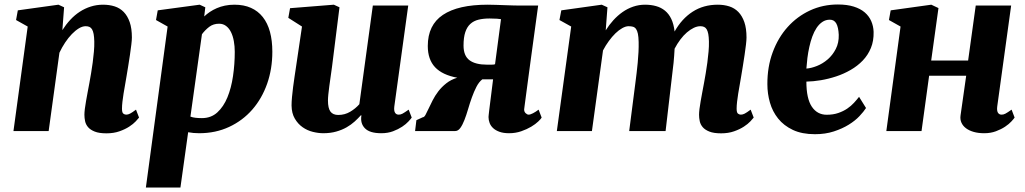

<svg xmlns="http://www.w3.org/2000/svg" viewBox="-20 -589 4609 863"><path d="M104.5 -469.7 52.2 -499 60.1 -542.5 242.7 -567.9 268.1 -556.2 260.3 -453.6Q276.4 -479 296.1 -500.2Q315.9 -521.5 338.9 -536.4Q361.8 -551.3 388.2 -559.6Q414.6 -567.9 443.4 -567.9Q471.7 -567.9 495.4 -560.3Q519 -552.7 536.1 -535.2Q553.2 -517.6 563 -489.5Q572.8 -461.4 572.8 -420.4Q572.8 -409.2 570.3 -388.4Q567.9 -367.7 564.2 -343Q560.5 -318.4 556.4 -292.7Q552.2 -267.1 548.8 -246.6Q545.9 -228 542.2 -208Q538.6 -188 535.4 -168.5Q532.2 -148.9 530.3 -131.6Q528.3 -114.3 528.3 -100.6Q528.3 -83 534.2 -78.4Q540 -73.7 547.4 -73.7Q555.7 -73.7 564.7 -78.4Q573.7 -83 591.3 -96.2L605 -60.5Q601.1 -55.2 590.1 -43.5Q579.1 -31.7 560.8 -19.8Q542.5 -7.8 516.8 1.2Q491.2 10.3 458.5 10.3Q425.3 10.3 405.8 2.4Q386.2 -5.4 376 -17.3Q365.7 -29.3 362.5 -44.2Q359.4 -59.1 359.4 -73.2Q359.4 -83.5 361.3 -99.4Q363.3 -115.2 366.7 -134.5Q370.1 -153.8 374 -174.8Q377.9 -195.8 381.8 -216.3Q385.3 -235.8 389.4 -259.5Q393.6 -283.2 396.7 -307.9Q399.9 -332.5 402.1 -356.9Q404.3 -381.3 403.8 -402.8Q403.3 -422.9 400.9 -436Q398.4 -449.2 393.8 -457Q389.2 -464.8 382.1 -468Q375 -471.2 365.2 -471.2Q350.6 -471.2 334.7 -461.7Q318.8 -452.1 303 -435.8Q287.1 -419.4 272.7 -397.7Q258.3 -376 247.1 -352.1L198.7 0H40.5Z M875 9.8Q849.6 9.8 825.7 5.4L791 253.9H635.7L733.4 -469.7L681.2 -499L689 -542.5L877.4 -567.9L902.8 -556.2L897.9 -515.1Q909.2 -525.9 923.3 -535.4Q937.5 -544.9 954.3 -552.2Q971.2 -559.6 991 -563.7Q1010.7 -567.9 1033.7 -567.9Q1076.2 -567.9 1107.9 -553.7Q1139.6 -539.6 1161.1 -512.5Q1182.6 -485.4 1193.4 -446Q1204.1 -406.7 1204.1 -356.4Q1204.1 -279.3 1180.7 -212.6Q1157.2 -146 1114 -96.4Q1070.8 -46.9 1010 -18.6Q949.2 9.8 875 9.8ZM964.8 -482.4Q939 -482.4 920.4 -468.3Q901.9 -454.1 887.7 -435.1L835.9 -64.9Q846.2 -61 858.9 -59.6Q871.6 -58.1 887.7 -58.1Q928.7 -58.1 956.8 -83.7Q984.9 -109.4 1002.2 -151.4Q1019.5 -193.4 1027.3 -246.8Q1035.2 -300.3 1035.2 -356Q1035.2 -381.3 1031 -404.3Q1026.9 -427.2 1018.3 -444.6Q1009.8 -461.9 996.3 -472.2Q982.9 -482.4 964.8 -482.4Z M1290.5 -114.7Q1290.5 -131.8 1292.5 -153.1Q1294.4 -174.3 1297.4 -197.5Q1300.3 -220.7 1304 -244.6Q1307.6 -268.6 1311 -291.5L1337.4 -469.7L1275.9 -508.8L1283.7 -552.2L1480.5 -567.9L1505.9 -556.2L1472.2 -287.6Q1469.2 -266.1 1466.1 -244.1Q1462.9 -222.2 1460.2 -201.9Q1457.5 -181.6 1455.8 -165Q1454.1 -148.4 1454.1 -137.7Q1454.1 -102.5 1465.3 -87.4Q1476.6 -72.3 1500.5 -72.3Q1529.8 -72.3 1554 -86.7Q1578.1 -101.1 1595.2 -120.6L1655.8 -564H1814.9L1752.4 -110.8Q1750 -91.8 1755.4 -82.8Q1760.7 -73.7 1772 -73.7Q1776.4 -73.7 1780.3 -74.7Q1784.2 -75.7 1789.1 -78.1Q1793.9 -80.6 1800.5 -85Q1807.1 -89.4 1816.9 -96.2L1830.6 -60.5Q1826.7 -54.7 1815.9 -43Q1805.2 -31.2 1787.6 -19.5Q1770 -7.8 1746.6 1Q1723.1 9.8 1693.8 9.8Q1641.6 9.8 1620.1 -12.5Q1598.6 -34.7 1604.5 -69.8L1602.5 -71.3Q1589.8 -57.1 1574 -42.7Q1558.1 -28.3 1537.6 -16.6Q1517.1 -4.9 1491.2 2.4Q1465.3 9.8 1433.1 9.8Q1411.1 9.8 1386.2 3.7Q1361.3 -2.4 1340.3 -17.1Q1319.3 -31.7 1305.2 -55.7Q1291 -79.6 1290.5 -114.7Z M1851.6 -48.8 1880.4 -62Q1886.7 -62 1892.6 -72.8Q1898.4 -83.5 1906.2 -100.3Q1914.1 -117.2 1924.6 -137.9Q1935.1 -158.7 1950.2 -178.5Q1965.3 -198.2 1986.1 -214.6Q2006.8 -231 2035.2 -239.7Q1968.3 -252 1935.5 -286.9Q1902.8 -321.8 1902.8 -382.3Q1902.8 -476.6 1970.9 -522.2Q2039.1 -567.9 2171.9 -567.9Q2189.5 -567.9 2210 -567.1Q2230.5 -566.4 2250.2 -565.7Q2270 -564.9 2287.6 -564.5Q2305.2 -564 2317.4 -564H2398.9Q2380.9 -434.1 2367.2 -332Q2361.3 -288.6 2355.7 -246.6Q2350.1 -204.6 2345.7 -171.6Q2341.3 -138.7 2338.6 -118.2Q2335.9 -97.7 2335.9 -97.2Q2335.9 -86.4 2342.8 -80.1Q2349.6 -73.7 2356 -73.7Q2363.8 -73.7 2376 -80.1Q2388.2 -86.4 2400.9 -96.2L2414.6 -60.5Q2411.6 -54.7 2399.4 -43Q2387.2 -31.2 2367.7 -19.5Q2348.1 -7.8 2322.8 1Q2297.4 9.8 2268.1 9.8Q2242.7 9.8 2225.1 3.4Q2207.5 -2.9 2196.5 -13.2Q2185.5 -23.4 2180.7 -36.4Q2175.8 -49.3 2175.8 -63Q2175.8 -64 2176.5 -71.8Q2177.2 -79.6 2178.7 -91.8Q2180.2 -104 2182.1 -119.1Q2184.1 -134.3 2186 -149.9Q2190.4 -186.5 2196.3 -232.4H2147.9Q2132.8 -220.7 2121.6 -199Q2110.4 -177.2 2101.1 -151.4Q2091.8 -125.5 2084 -98.6Q2076.2 -71.8 2067.6 -49.8Q2059.1 -27.8 2049.1 -13.9Q2039.1 0 2025.9 0H1845.7ZM2231.9 -502.9Q2226.6 -503.9 2213.6 -504.9Q2200.7 -505.9 2180.7 -505.9Q2152.3 -505.9 2130.6 -500.5Q2108.9 -495.1 2094 -481.4Q2079.1 -467.8 2071.3 -444.3Q2063.5 -420.9 2063.5 -384.3Q2063.5 -338.4 2090.1 -318.4Q2116.7 -298.3 2169.9 -298.3Q2172.9 -298.3 2178 -298.3Q2183.1 -298.3 2188.5 -298.3Q2193.8 -298.3 2198.5 -298.8Q2203.1 -299.3 2205.1 -300.3Z M2835.9 -216.3Q2838.4 -236.3 2841.3 -259.5Q2844.2 -282.7 2846.4 -306.9Q2848.6 -331.1 2849.9 -355Q2851.1 -378.9 2850.6 -400.4Q2850.1 -423.3 2847.2 -437.3Q2844.2 -451.2 2838.9 -458.7Q2833.5 -466.3 2825.2 -468.8Q2816.9 -471.2 2805.2 -471.2Q2792.5 -471.2 2777.1 -462.6Q2761.7 -454.1 2746.3 -439.2Q2731 -424.3 2716.6 -404.5Q2702.1 -384.8 2690.4 -362.3L2640.6 0H2482.9L2547.4 -469.7L2494.6 -499L2502.9 -542.5L2684.6 -567.9L2710.4 -556.2L2702.6 -452.6Q2717.8 -477.1 2736.8 -498Q2755.9 -519 2778.1 -534.7Q2800.3 -550.3 2825.9 -559.1Q2851.6 -567.9 2879.4 -567.9Q2906.2 -567.9 2929 -561.5Q2951.7 -555.2 2969 -541Q2986.3 -526.9 2997.3 -503.9Q3008.3 -481 3012.2 -447.3Q3044.4 -504.9 3093.3 -536.4Q3142.1 -567.9 3206.1 -567.9Q3234.4 -567.9 3258.1 -560.3Q3281.7 -552.7 3298.8 -535.2Q3315.9 -517.6 3325.7 -489.5Q3335.4 -461.4 3335.4 -420.4Q3335.4 -409.2 3333 -388.4Q3330.6 -367.7 3326.9 -343Q3323.2 -318.4 3319.1 -292.7Q3314.9 -267.1 3311.5 -246.6Q3308.6 -228 3304.9 -208Q3301.3 -188 3298.1 -168.5Q3294.9 -148.9 3293 -131.6Q3291 -114.3 3291 -100.6Q3291 -83 3296.9 -78.4Q3302.7 -73.7 3310.1 -73.7Q3318.4 -73.7 3327.4 -78.4Q3336.4 -83 3354 -96.2L3367.7 -60.5Q3363.8 -55.2 3352.8 -43.5Q3341.8 -31.7 3323.5 -19.8Q3305.2 -7.8 3279.5 1.2Q3253.9 10.3 3221.2 10.3Q3188 10.3 3168.5 2.4Q3148.9 -5.4 3138.7 -17.3Q3128.4 -29.3 3125.2 -44.2Q3122.1 -59.1 3122.1 -73.2Q3122.1 -83.5 3124 -99.4Q3126 -115.2 3129.4 -134.5Q3132.8 -153.8 3136.7 -174.8Q3140.6 -195.8 3144.5 -216.3Q3147.9 -235.8 3152.1 -259.5Q3156.2 -283.2 3159.4 -307.9Q3162.6 -332.5 3164.8 -356.9Q3167 -381.3 3166.5 -402.8Q3166 -422.9 3163.6 -436Q3161.1 -449.2 3156.5 -457Q3151.9 -464.8 3144.8 -468Q3137.7 -471.2 3127.9 -471.2Q3113.8 -471.2 3098.4 -463.9Q3083 -456.5 3067.6 -443.4Q3052.2 -430.2 3038.1 -411.4Q3023.9 -392.6 3012.2 -370.1Q3010.7 -339.4 3007.6 -307.1Q3004.4 -274.9 3000.5 -246.6L2971.7 0H2808.1Z M3429.2 -210Q3428.7 -288.1 3453.1 -354Q3477.5 -419.9 3520.3 -467.5Q3563 -515.1 3620.8 -542Q3678.7 -568.8 3746.1 -568.8Q3787.6 -568.8 3817.6 -559.3Q3847.7 -549.8 3866.9 -533.2Q3886.2 -516.6 3896 -494.1Q3905.8 -471.7 3906.7 -445.8Q3907.7 -405.3 3894.5 -373.3Q3881.3 -341.3 3857.9 -316.9Q3834.5 -292.5 3803.5 -274.7Q3772.5 -256.8 3738.5 -245.6Q3704.6 -234.4 3669.9 -228.5Q3635.3 -222.7 3604.5 -222.2Q3604.5 -146 3628.9 -109.6Q3653.3 -73.2 3695.8 -73.2Q3725.1 -73.2 3747.8 -81.1Q3770.5 -88.9 3788.1 -100.8Q3805.7 -112.8 3818.6 -127Q3831.5 -141.1 3841.3 -153.8L3872.6 -103.5Q3862.3 -87.4 3843 -66.9Q3823.7 -46.4 3794.9 -28.6Q3766.1 -10.7 3728 1.7Q3689.9 14.2 3643.1 14.2Q3584.5 14.2 3543.7 -5.1Q3502.9 -24.4 3477.5 -56.2Q3452.1 -87.9 3440.7 -127.9Q3429.2 -168 3429.2 -210ZM3604.5 -280.8Q3626 -282.2 3651.9 -292.5Q3677.7 -302.7 3700 -321.8Q3722.2 -340.8 3736.6 -368.7Q3751 -396.5 3750 -432.6Q3748.5 -466.3 3739 -483.4Q3729.5 -500.5 3710 -500.5Q3691.4 -500.5 3676.5 -490.5Q3661.6 -480.5 3650.4 -463.6Q3639.2 -446.8 3631.1 -424.6Q3623 -402.3 3617.7 -377.9Q3612.3 -353.5 3609.1 -328.4Q3606 -303.2 3604.5 -280.8Z M4027.8 -469.7 3975.6 -499 3983.4 -542.5 4166 -567.9 4198.2 -552.7 4165.5 -316.9H4331.5L4365.7 -564H4524.9L4462.4 -110.8Q4460 -91.8 4465.3 -82.8Q4470.7 -73.7 4481.9 -73.7Q4486.3 -73.7 4490.2 -74.7Q4494.1 -75.7 4499 -78.1Q4503.9 -80.6 4510.5 -85Q4517.1 -89.4 4526.9 -96.2L4540.5 -60.5Q4536.6 -54.7 4525.9 -43Q4515.1 -31.2 4497.6 -19.5Q4480 -7.8 4456.5 1Q4433.1 9.8 4403.8 9.8Q4377.4 9.8 4356.7 3.9Q4335.9 -2 4322 -12.5Q4308.1 -22.9 4301.5 -37.6Q4294.9 -52.2 4297.4 -69.8L4322.8 -248.5H4156.2L4122.1 0H3963.9Z"/></svg>

Font: Merriweather UltraBold
Style: Italic
Weight: 900
Italic angle: -7°
Designer: Eben Sorkin ( eben@eyebytes.com )
Foundry: Eben Sorkin ( eben@eyebytes.com )
Version: Version 1.52; ttfautohint (v1.4.1)